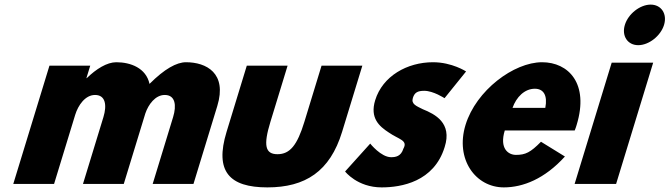

<svg xmlns="http://www.w3.org/2000/svg" viewBox="-20 -798 2905 833"><path d="M37.6 0H214.6L306.3 -300C318.9 -341 349.4 -386 392.4 -386C438.3 -386 444.3 -341 428.7 -290L340 0H517L610.6 -306C623.9 -345 654 -386 694.8 -386C740.7 -386 746.6 -341 731 -290L642.4 0H819.4L922.7 -338C966.4 -481 874.8 -528 787 -528C746.2 -528 693.6 -499 628.7 -434C613.8 -503 546.4 -528 484.7 -528C443.8 -528 397.8 -499 356.4 -459H354.9L371.5 -513H194.5Z M1227.7 -513H1050.7L963 -226C910.4 -54 975.3 15 1139.9 15C1304.5 15 1411.6 -54 1464.2 -226L1552 -513H1375L1300.4 -269C1269.5 -168 1237.9 -129 1183.9 -129C1130 -129 1122.2 -168 1153.1 -269Z M1858.7 -528C1746.6 -528 1639.8 -468 1607.7 -363C1584.1 -286 1625.1 -250 1666.9 -223C1709.9 -193 1751 -190 1730.1 -153C1719.7 -119 1695.8 -116 1676.6 -116C1633 -116 1586.2 -175 1586.2 -175L1477.2 -54C1477.2 -54 1530.1 15 1635.8 15C1720.4 15 1863 -9 1909.2 -160C1942.9 -265 1866.5 -303 1814.6 -324C1786.8 -338 1763 -346 1771.2 -373C1778.6 -397 1792.4 -404 1820.8 -404C1860.2 -404 1908.6 -372 1908.6 -372L2002.1 -488C2002.1 -488 1941.3 -528 1858.7 -528Z M2473.4 -232C2476.3 -238 2479.6 -249 2481.8 -256C2536.8 -436 2445.9 -528 2331.9 -528C2209.2 -528 2045.6 -406 1999.7 -256C1954.2 -107 2043.2 15 2165.9 15C2249 15 2343.2 -22 2430.9 -119L2327.1 -183C2281.7 -137 2260.1 -126 2218.5 -126C2185.7 -126 2145.9 -153 2170 -232ZM2203.6 -330C2220.2 -377 2256 -413 2300.4 -413C2338.3 -413 2356.4 -384 2345.8 -330Z M2473 0H2653L2813.8 -526H2633.8ZM2691 -690C2676.3 -642 2703 -602 2749 -602C2795 -602 2846.3 -642 2861 -690C2875.6 -738 2848.9 -778 2802.9 -778C2756.9 -778 2705.6 -738 2691 -690Z"/></svg>

Font: Hussar
Style: BdSuprConOblThree
Weight: 700
Foundry: Cannot Into Space Fonts
Version: Version 2.00